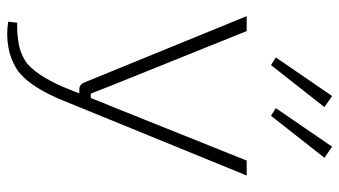

<svg xmlns="http://www.w3.org/2000/svg" viewBox="-232 -536 976 553"><g transform="rotate(90 256.5 -260.0)"><path d="M486 -482 272 42Q264 63 251.5 88Q239 113 223 136Q207 159 186 176Q155 197 118.5 204Q82 211 43 205L46 179Q76 180 107 174.5Q138 169 164 150Q187 129 205 98Q223 67 236 34L256 -16Q263 -33 270.5 -52.5Q278 -72 285 -88L443 -482ZM70 -482 229 -87Q234 -73 239.5 -60Q245 -47 250 -33H270L255 0H237Q231 0 226.5 -3Q222 -6 219 -12L27 -482ZM257 -728 289 -706 168 -552 146 -566ZM403 -728 435 -706 314 -552 292 -566Z"/></g></svg>

Font: Exo 2 ExtraLight
Style: Regular
Weight: 250
Designer: Natanael Gama
Foundry: Natanael Gama
Version: Version 2.010